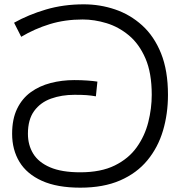

<svg xmlns="http://www.w3.org/2000/svg" viewBox="-20 -856 832 887"><path d="M351 11Q244 11 174 -20.5Q104 -52 70 -108Q36 -164 36 -238Q36 -306 59 -353.5Q82 -401 122 -430Q162 -459 214 -472.5Q266 -486 323 -486Q355 -486 383 -484Q411 -482 430 -479L423 -411Q400 -415 379.5 -416.5Q359 -418 324 -418Q265 -418 216 -400.5Q167 -383 138 -343.5Q109 -304 109 -238Q109 -186 133.5 -146Q158 -106 211.5 -83Q265 -60 351 -60Q446 -60 510 -91.5Q574 -123 611.5 -175.5Q649 -228 665 -291.5Q681 -355 681 -418Q681 -519 652 -586Q623 -653 575.5 -692.5Q528 -732 472 -749Q416 -766 362 -766Q280 -766 210 -744.5Q140 -723 78 -686L45 -751Q111 -788 192 -812Q273 -836 367 -836Q442 -836 511.5 -812.5Q581 -789 636.5 -739Q692 -689 724 -609.5Q756 -530 756 -418Q756 -330 733 -252.5Q710 -175 661 -115.5Q612 -56 535 -22.5Q458 11 351 11Z"/></svg>

Font: usinhala15
Style: Book
Weight: 400
Designer: Jelle Bosma - Monotype Design Team
Foundry: Monotype Imaging Inc.
Version: Version 2.003